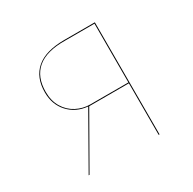

<svg xmlns="http://www.w3.org/2000/svg" viewBox="-121 -642 772 767"><g transform="rotate(-30 265.0 -258.5)"><path d="M406 -517V0H402V-238H219L83 0H79L215 -239Q161 -244 127 -281Q93 -318 93 -374Q93 -443 136 -480Q179 -517 266 -517ZM402 -242V-513H266Q181 -514 139 -478.5Q97 -443 97 -374Q97 -333 115 -303Q133 -273 163 -257.5Q193 -242 226 -242Z"/></g></svg>

Font: FiraGO Four
Style: Regular
Weight: 100
Designer: bBox Type
Foundry: bBox Type GmbH
Version: Version 1.001